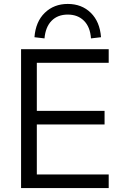

<svg xmlns="http://www.w3.org/2000/svg" viewBox="-20 -955 623 975"><path d="M87 0V-705H532V-636H167V-392H511V-323H167V-69H532V0ZM206 -760 155 -766Q161 -845 207.5 -890Q254 -935 324 -935Q395 -935 441 -890Q487 -845 493 -766L442 -760Q438 -818 406.5 -849.5Q375 -881 324 -881Q273 -881 242 -849.5Q211 -818 206 -760Z"/></svg>

Font: Nunito Sans 12pt ExtraLight 12pt
Style: Regular
Weight: 400
Version: Version 3.101;gftools[0.9.27]